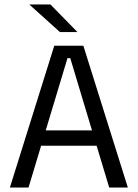

<svg xmlns="http://www.w3.org/2000/svg" viewBox="-20 -845 620 865"><path d="M24.5 0 224.5 -639H355.5L556 0H472L296.5 -583H284L108.5 0ZM144.5 -188.5V-257.5H435.5V-188.5ZM207 -825 328 -701.5V-700.5H250L113.5 -823.5V-825Z"/></svg>

Font: Anek Bangla
Style: Regular
Weight: 400
Designer: Sulekha Rajkumar (Bangla), Yesha Goshar (Latin)
Foundry: Ek Type
Version: Version 1.003